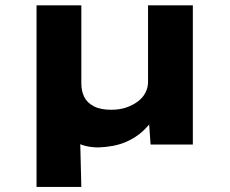

<svg xmlns="http://www.w3.org/2000/svg" viewBox="-20 -551 877 732"><path d="M119.3 161.6V-530.7H290.1V-232Q290.1 -204.4 301 -181.8Q311.9 -159.3 337.5 -145.9Q363 -132.5 403.9 -132.5Q435.4 -132.5 460.7 -141Q486 -149.6 505.4 -164Q524.7 -178.4 534.5 -197.9Q544.4 -217.3 544.4 -238.1V-530.7H715.2V0H554.1L547.8 -88.6L581.4 -119.2Q556.4 -81.4 526.7 -53Q497 -24.7 455.5 -7.9Q414 8.9 354.4 11.1Q340 11.1 322.8 8.7Q305.5 6.3 291.1 0.8Q276.6 -4.7 269.9 -13.4L284.4 -66L290.1 161.6Z"/></svg>

Font: Lexend Mega
Style: Regular
Weight: 400
Designer: Bonnie Shaver-Troup, Thomas Jockin
Foundry: Lexend
Version: Version 1.007